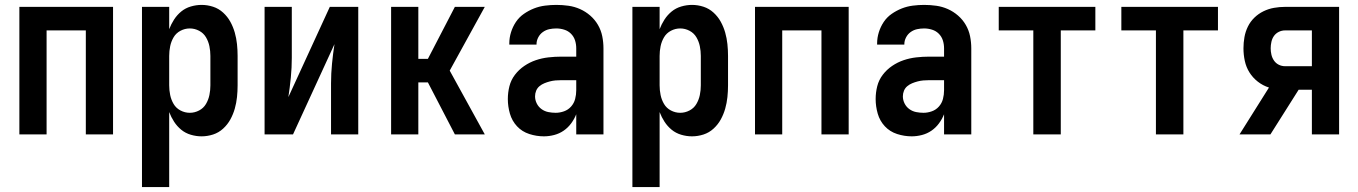

<svg xmlns="http://www.w3.org/2000/svg" viewBox="-20 -548 5540 783"><path d="M59 0V-520H441V0H330V-424H170V0Z M559 215V-520H670V-429Q678 -450 690 -468.5Q702 -487 719 -501Q736 -515 758 -521.5Q780 -528 802 -528Q826 -528 849 -520.5Q872 -513 890 -496.5Q908 -480 919.5 -459Q931 -438 937.5 -415Q944 -392 946.5 -368Q949 -344 949 -320V-200Q949 -176 946.5 -152Q944 -128 937.5 -105Q931 -82 919.5 -61Q908 -40 890 -23.5Q872 -7 849 0.5Q826 8 802 8Q780 8 758 1.5Q736 -5 719 -19Q702 -33 690 -51.5Q678 -70 670 -91V215ZM754 -88Q774 -88 792 -97.5Q810 -107 820 -124Q830 -141 834 -160.5Q838 -180 838 -200V-320Q838 -340 834 -359.5Q830 -379 820 -396Q810 -413 792 -422.5Q774 -432 754 -432Q734 -432 716 -422.5Q698 -413 688 -396Q678 -379 674 -359.5Q670 -340 670 -320V-200Q670 -180 674 -160.5Q678 -141 688 -124Q698 -107 716 -97.5Q734 -88 754 -88Z M1059 0V-520H1170V-312Q1170 -272 1166 -231.5Q1162 -191 1156 -152L1325 -520H1441V0H1330V-208Q1330 -248 1334 -288.5Q1338 -329 1344 -368L1175 0Z M1835 0 1725 -212H1686V0H1575V-520H1686V-308H1725L1835 -520H1957L1814 -260L1957 0Z M2198 8Q2168 8 2138.5 -1.5Q2109 -11 2088.5 -33Q2068 -55 2059.5 -84.5Q2051 -114 2051 -144Q2051 -171 2057.5 -196.5Q2064 -222 2080 -243Q2096 -264 2118 -279Q2140 -294 2165 -302.5Q2190 -311 2216.5 -314Q2243 -317 2269 -317H2330V-351Q2330 -368 2325 -383.5Q2320 -399 2308.5 -410.5Q2297 -422 2281 -427Q2265 -432 2249 -432Q2234 -432 2220 -429Q2206 -426 2194 -417.5Q2182 -409 2175 -395.5Q2168 -382 2168 -368V-366H2057V-371Q2057 -394 2064 -416.5Q2071 -439 2084 -458.5Q2097 -478 2116.5 -491.5Q2136 -505 2157.5 -513.5Q2179 -522 2202.5 -525Q2226 -528 2249 -528Q2274 -528 2298.5 -524.5Q2323 -521 2345.5 -511Q2368 -501 2387 -484.5Q2406 -468 2418.5 -446.5Q2431 -425 2436 -400.5Q2441 -376 2441 -351V0H2330V-82Q2322 -62 2309 -44.5Q2296 -27 2278.5 -15Q2261 -3 2240 2.5Q2219 8 2198 8ZM2246 -88Q2263 -88 2280 -94Q2297 -100 2309 -113.5Q2321 -127 2325.5 -144.5Q2330 -162 2330 -180V-221H2269Q2257 -221 2245.5 -220Q2234 -219 2222.5 -216Q2211 -213 2200 -208.5Q2189 -204 2180 -196.5Q2171 -189 2166.5 -178Q2162 -167 2162 -155Q2162 -140 2169 -126Q2176 -112 2188.5 -103Q2201 -94 2216 -91Q2231 -88 2246 -88Z M2559 215V-520H2670V-429Q2678 -450 2690 -468.5Q2702 -487 2719 -501Q2736 -515 2758 -521.5Q2780 -528 2802 -528Q2826 -528 2849 -520.5Q2872 -513 2890 -496.5Q2908 -480 2919.5 -459Q2931 -438 2937.5 -415Q2944 -392 2946.5 -368Q2949 -344 2949 -320V-200Q2949 -176 2946.5 -152Q2944 -128 2937.5 -105Q2931 -82 2919.5 -61Q2908 -40 2890 -23.5Q2872 -7 2849 0.5Q2826 8 2802 8Q2780 8 2758 1.5Q2736 -5 2719 -19Q2702 -33 2690 -51.5Q2678 -70 2670 -91V215ZM2754 -88Q2774 -88 2792 -97.5Q2810 -107 2820 -124Q2830 -141 2834 -160.5Q2838 -180 2838 -200V-320Q2838 -340 2834 -359.5Q2830 -379 2820 -396Q2810 -413 2792 -422.5Q2774 -432 2754 -432Q2734 -432 2716 -422.5Q2698 -413 2688 -396Q2678 -379 2674 -359.5Q2670 -340 2670 -320V-200Q2670 -180 2674 -160.5Q2678 -141 2688 -124Q2698 -107 2716 -97.5Q2734 -88 2754 -88Z M3059 0V-520H3441V0H3330V-424H3170V0Z M3698 8Q3668 8 3638.5 -1.5Q3609 -11 3588.5 -33Q3568 -55 3559.5 -84.5Q3551 -114 3551 -144Q3551 -171 3557.5 -196.5Q3564 -222 3580 -243Q3596 -264 3618 -279Q3640 -294 3665 -302.5Q3690 -311 3716.5 -314Q3743 -317 3769 -317H3830V-351Q3830 -368 3825 -383.5Q3820 -399 3808.5 -410.5Q3797 -422 3781 -427Q3765 -432 3749 -432Q3734 -432 3720 -429Q3706 -426 3694 -417.5Q3682 -409 3675 -395.5Q3668 -382 3668 -368V-366H3557V-371Q3557 -394 3564 -416.5Q3571 -439 3584 -458.5Q3597 -478 3616.5 -491.5Q3636 -505 3657.5 -513.5Q3679 -522 3702.5 -525Q3726 -528 3749 -528Q3774 -528 3798.5 -524.5Q3823 -521 3845.5 -511Q3868 -501 3887 -484.5Q3906 -468 3918.5 -446.5Q3931 -425 3936 -400.5Q3941 -376 3941 -351V0H3830V-82Q3822 -62 3809 -44.5Q3796 -27 3778.5 -15Q3761 -3 3740 2.5Q3719 8 3698 8ZM3746 -88Q3763 -88 3780 -94Q3797 -100 3809 -113.5Q3821 -127 3825.5 -144.5Q3830 -162 3830 -180V-221H3769Q3757 -221 3745.5 -220Q3734 -219 3722.5 -216Q3711 -213 3700 -208.5Q3689 -204 3680 -196.5Q3671 -189 3666.5 -178Q3662 -167 3662 -155Q3662 -140 3669 -126Q3676 -112 3688.5 -103Q3701 -94 3716 -91Q3731 -88 3746 -88Z M4194 0V-424H4053V-520H4447V-424H4306V0Z M4694 0V-424H4553V-520H4947V-424H4806V0Z M5035 0 5155 -191Q5130 -199 5109.5 -215Q5089 -231 5075.5 -252.5Q5062 -274 5056.5 -299.5Q5051 -325 5051 -351Q5051 -374 5055 -396.5Q5059 -419 5069 -439.5Q5079 -460 5095.5 -476Q5112 -492 5132.5 -502Q5153 -512 5175.5 -516Q5198 -520 5221 -520H5441V0H5330V-182H5276L5161 0ZM5221 -278H5330V-424H5221Q5207 -424 5195 -418Q5183 -412 5175.5 -401.5Q5168 -391 5165 -377.5Q5162 -364 5162 -351Q5162 -338 5165 -325Q5168 -312 5175.5 -301Q5183 -290 5195 -284Q5207 -278 5221 -278Z"/></svg>

Font: Iosevka Fixed
Style: Bold
Weight: 700
Monospace: yes
Designer: Belleve Invis
Foundry: Belleve Invis
Version: Version 32.3.0